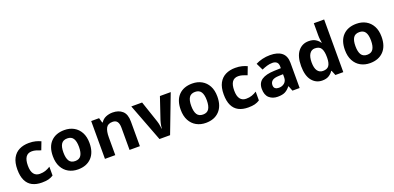

<svg xmlns="http://www.w3.org/2000/svg" viewBox="4 -1677 5340 2604"><g transform="rotate(-20 2674.0 -375.0)"><path d="M300 10Q219 10 162 -19.5Q105 -49 75 -111Q45 -173 45 -270Q45 -370 79 -433Q113 -496 173.5 -526Q234 -556 313 -556Q369 -556 410.5 -545Q452 -534 483 -519L439 -404Q404 -418 373.5 -427Q343 -436 313 -436Q197 -436 197 -271Q197 -189 227.5 -150Q258 -111 313 -111Q360 -111 396 -123.5Q432 -136 466 -158V-31Q432 -9 394.5 0.5Q357 10 300 10Z M1088 -274Q1088 -138 1016.5 -64Q945 10 822 10Q746 10 686.5 -23Q627 -56 593 -119.5Q559 -183 559 -274Q559 -410 630 -483Q701 -556 825 -556Q902 -556 961 -523Q1020 -490 1054 -427.5Q1088 -365 1088 -274ZM711 -274Q711 -193 737.5 -151.5Q764 -110 824 -110Q883 -110 909.5 -151.5Q936 -193 936 -274Q936 -355 909.5 -395.5Q883 -436 824 -436Q764 -436 737.5 -395.5Q711 -355 711 -274Z M1521 -556Q1609 -556 1662 -508.5Q1715 -461 1715 -356V0H1566V-319Q1566 -378 1545 -407.5Q1524 -437 1478 -437Q1410 -437 1385 -390.5Q1360 -344 1360 -257V0H1211V-546H1325L1345 -476H1353Q1379 -518 1424.5 -537Q1470 -556 1521 -556Z M1998 0 1790 -546H1946L2051 -235Q2057 -217 2061.5 -197Q2066 -177 2068.5 -158Q2071 -139 2072 -123H2076Q2077 -140 2080 -159Q2083 -178 2087.5 -197.5Q2092 -217 2098 -235L2203 -546H2359L2151 0Z M2933 -274Q2933 -138 2861.5 -64Q2790 10 2667 10Q2591 10 2531.5 -23Q2472 -56 2438 -119.5Q2404 -183 2404 -274Q2404 -410 2475 -483Q2546 -556 2670 -556Q2747 -556 2806 -523Q2865 -490 2899 -427.5Q2933 -365 2933 -274ZM2556 -274Q2556 -193 2582.5 -151.5Q2609 -110 2669 -110Q2728 -110 2754.5 -151.5Q2781 -193 2781 -274Q2781 -355 2754.5 -395.5Q2728 -436 2669 -436Q2609 -436 2582.5 -395.5Q2556 -355 2556 -274Z M3278 10Q3197 10 3140 -19.5Q3083 -49 3053 -111Q3023 -173 3023 -270Q3023 -370 3057 -433Q3091 -496 3151.5 -526Q3212 -556 3291 -556Q3347 -556 3388.5 -545Q3430 -534 3461 -519L3417 -404Q3382 -418 3351.5 -427Q3321 -436 3291 -436Q3175 -436 3175 -271Q3175 -189 3205.5 -150Q3236 -111 3291 -111Q3338 -111 3374 -123.5Q3410 -136 3444 -158V-31Q3410 -9 3372.5 0.5Q3335 10 3278 10Z M3794 -557Q3904 -557 3962.5 -509.5Q4021 -462 4021 -364V0H3917L3888 -74H3884Q3849 -30 3810 -10Q3771 10 3703 10Q3630 10 3582 -32.5Q3534 -75 3534 -163Q3534 -250 3595 -291.5Q3656 -333 3778 -337L3873 -340V-364Q3873 -407 3850.5 -427Q3828 -447 3788 -447Q3748 -447 3710 -435.5Q3672 -424 3634 -407L3585 -508Q3629 -531 3682.5 -544Q3736 -557 3794 -557ZM3815 -251Q3743 -249 3715 -225Q3687 -201 3687 -162Q3687 -128 3707 -113.5Q3727 -99 3759 -99Q3807 -99 3840 -127.5Q3873 -156 3873 -208V-253Z M4347 10Q4256 10 4198.5 -61.5Q4141 -133 4141 -272Q4141 -412 4199 -484Q4257 -556 4351 -556Q4410 -556 4448 -533Q4486 -510 4508 -476H4513Q4510 -492 4506 -522.5Q4502 -553 4502 -585V-760H4651V0H4537L4508 -71H4502Q4480 -37 4443 -13.5Q4406 10 4347 10ZM4399 -109Q4461 -109 4486 -145.5Q4511 -182 4512 -255V-271Q4512 -351 4487.5 -393Q4463 -435 4397 -435Q4348 -435 4320 -392.5Q4292 -350 4292 -270Q4292 -190 4320 -149.5Q4348 -109 4399 -109Z M5303 -274Q5303 -138 5231.5 -64Q5160 10 5037 10Q4961 10 4901.5 -23Q4842 -56 4808 -119.5Q4774 -183 4774 -274Q4774 -410 4845 -483Q4916 -556 5040 -556Q5117 -556 5176 -523Q5235 -490 5269 -427.5Q5303 -365 5303 -274ZM4926 -274Q4926 -193 4952.5 -151.5Q4979 -110 5039 -110Q5098 -110 5124.5 -151.5Q5151 -193 5151 -274Q5151 -355 5124.5 -395.5Q5098 -436 5039 -436Q4979 -436 4952.5 -395.5Q4926 -355 4926 -274Z"/></g></svg>

Font: Noto Sans New Tai Lue
Style: Bold
Weight: 700
Version: Version 2.003